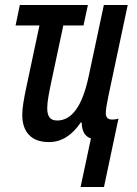

<svg xmlns="http://www.w3.org/2000/svg" viewBox="-20 -560 551 770"><path d="M303.2 189.9 344.7 -4.9Q308.6 -16.1 307.6 -68.8H303.7Q278.8 -31.2 246.6 -10.7Q214.4 9.8 176.3 9.8Q124 9.8 96.7 -18.6Q69.3 -46.9 69.3 -99.6Q69.3 -120.6 73.7 -147.7Q78.1 -174.8 84 -202.6L138.2 -458H42.5L59.6 -540H332.5L314.9 -458H233.9L186 -232.9Q179.7 -204.1 174.6 -175Q169.4 -146 169.4 -125.5Q169.4 -102.1 178.5 -89.4Q187.5 -76.7 209.5 -76.7Q297.9 -76.7 335.4 -252.9L396.5 -540H492.2L415 -176.3Q410.6 -154.3 407.5 -136.5Q404.3 -118.7 404.3 -106Q404.3 -80.6 429.7 -80.6Q435.1 -80.6 441.4 -81.3Q447.8 -82 455.1 -84.5L397 189.9Z"/></svg>

Font: Open Sans Condensed SemiBold
Style: Italic
Weight: 600
Width: 3
Italic angle: -12°
Designer: Monotype Design Team
Foundry: Monotype Imaging Inc.
Version: Version 3.000; ttfautohint (v1.8.4)